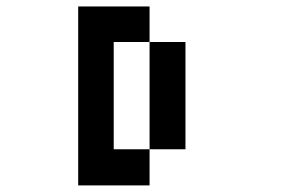

<svg xmlns="http://www.w3.org/2000/svg" viewBox="-20 -686 929 596"><path d="M444.3 -222.7Q444.3 -305.7 444.3 -555.7Q471.7 -555.7 555.7 -555.7Q555.7 -471.7 555.7 -222.7Q527.3 -222.7 444.3 -222.7ZM222.7 -110.4Q222.7 -250 222.7 -666Q277.3 -666 444.3 -666Q444.3 -638.7 444.3 -555.7Q416 -555.7 333 -555.7Q333 -471.7 333 -222.7Q360.4 -222.7 444.3 -222.7Q444.3 -194.3 444.3 -110.4Q388.7 -110.4 222.7 -110.4Z"/></svg>

Font: leko majuna
Style: pona
Weight: 400
Designer: Kelsey Higham
Version: Version 2.0